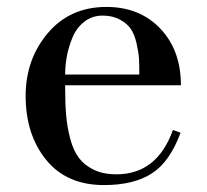

<svg xmlns="http://www.w3.org/2000/svg" viewBox="-20 -522 596 554"><path d="M502 -276H168V-268Q168 -222 171 -188Q174 -154 183 -120.5Q192 -87 208 -66Q224 -45 251 -32Q278 -19 316 -19Q433 -19 479 -147L501 -139Q470 -55 418 -21.5Q366 12 280 12Q172 12 113 -61Q54 -134 54 -245Q54 -351 118 -426.5Q182 -502 287 -502Q383 -502 442.5 -439.5Q502 -377 502 -276ZM168 -307H382Q382 -335 381 -353Q380 -371 374 -397Q368 -423 357.5 -438.5Q347 -454 326 -465.5Q305 -477 276 -477Q246 -477 223.5 -459.5Q201 -442 189.5 -414.5Q178 -387 173 -360Q168 -333 168 -307Z"/></svg>

Font: Justus
Style: Roman
Weight: 500
Version: Version 001.001